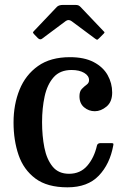

<svg xmlns="http://www.w3.org/2000/svg" viewBox="-20 -770 528 801"><path d="M36.5 -259Q36.5 -334 61.5 -395.8Q86.5 -457.5 138.5 -494.5Q190.5 -531.5 272 -531.5Q331.5 -531.5 370.8 -511Q410 -490.5 429 -456.8Q448 -423 448 -384Q448 -345 424.5 -325.5Q401 -306 375.5 -306Q350.5 -306 331 -322.2Q311.5 -338.5 311.5 -368.5Q311.5 -389 321.5 -399.2Q331.5 -409.5 341.5 -416.8Q351.5 -424 351.5 -435.5Q351.5 -454 331.2 -466Q311 -478 278.5 -478Q230.5 -478 203.8 -447.8Q177 -417.5 166.2 -367.8Q155.5 -318 155.5 -260.5Q155.5 -203 165.2 -154Q175 -105 199.5 -75Q224 -45 268 -45Q315 -45 344 -78.5Q373 -112 384.5 -163Q387 -173 400 -173H442.5Q451 -173 452.5 -171.2Q454 -169.5 452.5 -163Q438.5 -85.5 392 -37Q345.5 11.5 261.5 11.5Q177 11.5 127.8 -25.2Q78.5 -62 57.5 -123.2Q36.5 -184.5 36.5 -259ZM137.5 -611.5 123 -626.5Q117.5 -632.5 117.5 -634.5Q117.5 -636.5 123 -642L217 -741Q225 -749.5 243.5 -749.5H293Q303 -749.5 307.2 -747.5Q311.5 -745.5 316 -741L412 -640Q416 -636.5 416 -634.8Q416 -633 412 -629L392.5 -609.5Q387 -604 385 -604.2Q383 -604.5 376.5 -609L279 -681.5Q266 -691 254 -682L155.5 -608.5Q147 -602 137.5 -611.5Z"/></svg>

Font: Besley* Narrow Medium
Style: Regular
Weight: 500
Width: 4
Designer: Owen Earl
Foundry: indestructible type*
Version: Version 3.000; ttfautohint (v1.8.3)